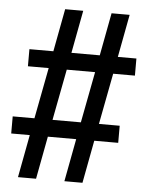

<svg xmlns="http://www.w3.org/2000/svg" viewBox="-51 -759 602 783"><g transform="rotate(5 250.0 -367.5)"><path d="M52 -18 85 -193H9V-263H98L138 -472H53V-542H151L184 -717H258L225 -542H341L374 -717H448L415 -542H491V-472H402L362 -263H447V-193H349L316 -18H242L275 -193H159L126 -18ZM172 -263H288L328 -472H212Z"/></g></svg>

Font: HulyMono
Style: Regular
Weight: 400
Monospace: yes
Designer: Belleve Invis
Foundry: Belleve Invis
Version: Version 33.2.5; ttfautohint (v1.8.4)